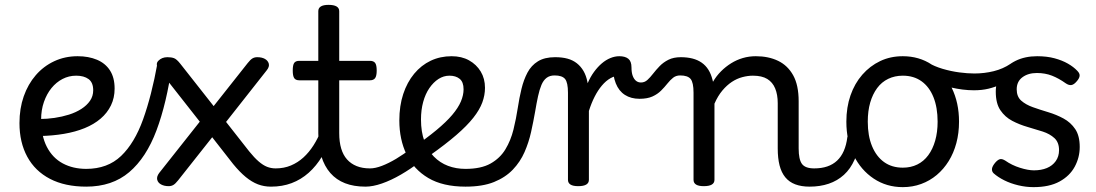

<svg xmlns="http://www.w3.org/2000/svg" viewBox="-20 -750 4502 789"><path d="M335 17Q247 17 185.5 -15Q124 -47 92 -106Q60 -165 60 -244Q60 -304 77.5 -354Q95 -404 127 -441Q159 -478 203 -498.5Q247 -519 299 -519Q344 -519 378.5 -504.5Q413 -490 432 -460.5Q451 -431 451 -386Q451 -348 436 -317Q421 -286 393.5 -262.5Q366 -239 328 -223.5Q290 -208 243 -200Q196 -192 143 -191V-261Q173 -261 204 -265.5Q235 -270 263.5 -279Q292 -288 314.5 -302.5Q337 -317 350 -336Q363 -355 363 -379Q363 -411 344 -425Q325 -439 293 -439Q263 -439 237 -425.5Q211 -412 191.5 -388Q172 -364 160.5 -331Q149 -298 149 -259Q149 -192 172.5 -146.5Q196 -101 238 -78.5Q280 -56 335 -56Q350 -56 357 -45Q364 -34 364 -19.5Q364 -5 357 6Q350 17 335 17Z M334 17Q325 17 320 6Q315 -5 315 -19.5Q315 -34 320 -45Q325 -56 334 -56Q422 -56 477.5 -109Q533 -162 568 -259.5Q603 -357 627 -490Q630 -502 645.5 -504Q661 -506 675 -500.5Q689 -495 687 -483Q665 -326 623 -214Q581 -102 511 -42.5Q441 17 334 17Z M1093 17Q1065 17 1040 7.5Q1015 -2 990 -22.5Q965 -43 938 -76L852 -186L712 -9Q701 5 692.5 10Q684 15 673 15Q655 15 642 8Q629 1 626 -11.5Q623 -24 634 -39L801 -250L636 -460Q616 -485 630.5 -500Q645 -515 668 -515Q684 -515 695 -511Q706 -507 721 -488L858 -314L998 -491Q1009 -505 1017.5 -510Q1026 -515 1037 -515Q1056 -515 1068.5 -508Q1081 -501 1084.5 -488.5Q1088 -476 1076 -461L909 -249L1004 -128Q1025 -102 1043 -86.5Q1061 -71 1077.5 -64.5Q1094 -58 1113 -58Q1127 -58 1133 -46.5Q1139 -35 1137.5 -20.5Q1136 -6 1125 5.5Q1114 17 1093 17Z M1094 17Q1080 17 1073.5 5.5Q1067 -6 1068.5 -20.5Q1070 -35 1081 -46.5Q1092 -58 1113 -58Q1147 -58 1175.5 -70Q1204 -82 1227 -103Q1250 -124 1268.5 -153Q1287 -182 1300 -216Q1306 -231 1318 -229.5Q1330 -228 1338.5 -219Q1347 -210 1344 -199Q1328 -148 1304 -108Q1280 -68 1248.5 -40Q1217 -12 1178.5 2.5Q1140 17 1094 17Z M1482 17Q1434 17 1398 3Q1362 -11 1337.5 -39Q1313 -67 1300.5 -108Q1288 -149 1288 -203V-420H1210Q1195 -420 1189 -429Q1183 -438 1183 -460Q1183 -483 1189 -491.5Q1195 -500 1210 -500H1288V-704Q1288 -717 1298.5 -723.5Q1309 -730 1330 -730Q1352 -730 1363 -723.5Q1374 -717 1374 -704V-500H1500Q1515 -500 1521.5 -491.5Q1528 -483 1528 -460Q1528 -438 1521.5 -429Q1515 -420 1500 -420H1374V-203Q1374 -167 1382 -140Q1390 -113 1406 -95Q1422 -77 1445.5 -67.5Q1469 -58 1500 -58Q1514 -58 1521 -46.5Q1528 -35 1526.5 -20.5Q1525 -6 1514 5.5Q1503 17 1482 17Z M1482 17Q1468 17 1461.5 5.5Q1455 -6 1456.5 -20.5Q1458 -35 1469 -46.5Q1480 -58 1501 -58Q1522 -58 1549.5 -68.5Q1577 -79 1608 -97.5Q1639 -116 1670 -140Q1683 -151 1694.5 -147.5Q1706 -144 1713 -133Q1720 -122 1719.5 -108.5Q1719 -95 1707 -86Q1668 -56 1627.5 -32.5Q1587 -9 1549.5 4Q1512 17 1482 17Z M1671 -139Q1732 -181 1773 -215Q1814 -249 1838.5 -278Q1863 -307 1874 -333Q1885 -359 1885 -383Q1885 -413 1869 -426Q1853 -439 1827 -439Q1803 -439 1782 -425.5Q1761 -412 1744.5 -388Q1728 -364 1719 -331Q1710 -298 1710 -259Q1710 -208 1724 -170Q1738 -132 1763 -106.5Q1788 -81 1821 -68.5Q1854 -56 1893 -56Q1908 -56 1915 -45Q1922 -34 1922 -19.5Q1922 -5 1915 6Q1908 17 1893 17Q1800 17 1740 -18.5Q1680 -54 1650.5 -115.5Q1621 -177 1621 -255Q1621 -315 1637 -363.5Q1653 -412 1682 -447Q1711 -482 1750 -500.5Q1789 -519 1836 -519Q1877 -519 1907.5 -502Q1938 -485 1955.5 -456Q1973 -427 1973 -389Q1973 -359 1962 -329Q1951 -299 1925 -266Q1899 -233 1855 -195Q1811 -157 1746 -111Z M1893 17Q1874 17 1865 6Q1856 -5 1856 -19.5Q1856 -34 1865 -45Q1874 -56 1893 -56Q1957 -56 1996 -78Q2035 -100 2057 -136.5Q2079 -173 2090 -217.5Q2101 -262 2108 -308Q2114 -348 2123 -385Q2132 -422 2147.5 -451.5Q2163 -481 2190.5 -498Q2218 -515 2261 -515Q2270 -515 2274.5 -503.5Q2279 -492 2278.5 -477.5Q2278 -463 2273 -451.5Q2268 -440 2259 -440Q2239 -440 2226 -430Q2213 -420 2205 -401Q2197 -382 2191 -354.5Q2185 -327 2179 -291Q2172 -251 2162.5 -208Q2153 -165 2135.5 -125Q2118 -85 2087.5 -53Q2057 -21 2010 -2Q1963 17 1893 17Z M2356 15Q2335 15 2324.5 8.5Q2314 2 2314 -11V-369Q2314 -411 2302 -425.5Q2290 -440 2259 -440Q2244 -440 2237 -451.5Q2230 -463 2230 -477.5Q2230 -492 2238 -503.5Q2246 -515 2261 -515Q2290 -515 2312 -509Q2334 -503 2350.5 -490Q2367 -477 2378 -458Q2389 -439 2394 -413L2395 -408Q2406 -434 2421 -454.5Q2436 -475 2453 -489.5Q2470 -504 2488.5 -511.5Q2507 -519 2525 -519Q2544 -519 2553.5 -507Q2563 -495 2563 -479Q2563 -463 2553.5 -451Q2544 -439 2525 -439Q2507 -439 2488.5 -428.5Q2470 -418 2453.5 -398.5Q2437 -379 2423.5 -352.5Q2410 -326 2400 -294V-11Q2400 2 2389 8.5Q2378 15 2356 15Z M2608 -344Q2573 -344 2548 -360Q2523 -376 2510.5 -407.5Q2498 -439 2498 -484L2525 -519Q2549 -519 2562 -508.5Q2575 -498 2575 -473Q2575 -452 2580 -438.5Q2585 -425 2593.5 -418Q2602 -411 2614 -411Q2629 -411 2640.5 -421.5Q2652 -432 2664 -447.5Q2676 -463 2691 -478.5Q2706 -494 2727 -504.5Q2748 -515 2778 -515Q2797 -515 2806 -503.5Q2815 -492 2814 -477.5Q2813 -463 2803.5 -451.5Q2794 -440 2775 -440Q2758 -440 2746 -430.5Q2734 -421 2722.5 -406.5Q2711 -392 2696.5 -377.5Q2682 -363 2661 -353.5Q2640 -344 2608 -344Z M3307 17Q3273 17 3248 7.5Q3223 -2 3207 -21.5Q3191 -41 3183.5 -70.5Q3176 -100 3176 -140V-326Q3176 -361 3165.5 -386.5Q3155 -412 3133 -425.5Q3111 -439 3074 -439Q3053 -439 3030.5 -433Q3008 -427 2987.5 -413.5Q2967 -400 2948.5 -378Q2930 -356 2916 -324V-11Q2916 2 2905 8.5Q2894 15 2872 15Q2851 15 2840.5 8.5Q2830 2 2830 -11V-369Q2830 -411 2818 -425.5Q2806 -440 2775 -440Q2760 -440 2753 -451.5Q2746 -463 2746 -477.5Q2746 -492 2754 -503.5Q2762 -515 2777 -515Q2804 -515 2825.5 -509.5Q2847 -504 2863.5 -492.5Q2880 -481 2891 -463.5Q2902 -446 2908 -422L2910 -414Q2924 -438 2943 -457Q2962 -476 2984.5 -490Q3007 -504 3032.5 -511.5Q3058 -519 3086 -519Q3138 -519 3177.5 -500Q3217 -481 3239.5 -440.5Q3262 -400 3262 -334V-140Q3262 -95 3275.5 -76.5Q3289 -58 3326 -58Q3340 -58 3347 -46.5Q3354 -35 3352.5 -20.5Q3351 -6 3340 5.5Q3329 17 3307 17Z M3307 17Q3293 17 3286.5 5.5Q3280 -6 3281.5 -20.5Q3283 -35 3294 -46.5Q3305 -58 3326 -58Q3356 -58 3379.5 -66Q3403 -74 3420 -90Q3437 -106 3447.5 -130Q3458 -154 3462 -186Q3464 -201 3477 -205.5Q3490 -210 3502.5 -205.5Q3515 -201 3513 -186Q3509 -133 3492 -94.5Q3475 -56 3448 -31.5Q3421 -7 3385.5 5Q3350 17 3307 17Z M3690 19Q3623 19 3570.5 -16Q3518 -51 3488 -111.5Q3458 -172 3458 -250Q3458 -309 3475 -358Q3492 -407 3523.5 -443Q3555 -479 3597 -499Q3639 -519 3690 -519Q3757 -519 3809 -484.5Q3861 -450 3891 -389Q3921 -328 3921 -250Q3921 -203 3910 -162Q3899 -121 3878.5 -88Q3858 -55 3829.5 -31Q3801 -7 3765.5 6Q3730 19 3690 19ZM3690 -61Q3723 -61 3749.5 -74Q3776 -87 3794.5 -112Q3813 -137 3823 -172Q3833 -207 3833 -250Q3833 -308 3816 -350.5Q3799 -393 3767 -416Q3735 -439 3690 -439Q3657 -439 3630 -426Q3603 -413 3584.5 -388Q3566 -363 3556 -328.5Q3546 -294 3546 -250Q3546 -192 3563.5 -149.5Q3581 -107 3613 -84Q3645 -61 3690 -61Z M3982 -379Q3937 -379 3886 -391Q3835 -403 3782 -431Q3763 -442 3764 -458.5Q3765 -475 3775 -486.5Q3785 -498 3793 -493Q3820 -477 3854 -467Q3888 -457 3922 -452.5Q3956 -448 3984 -448Q4025 -448 4063.5 -457.5Q4102 -467 4133 -488Q4148 -498 4157.5 -488Q4167 -478 4166.5 -461Q4166 -444 4149 -434Q4121 -416 4095 -404Q4069 -392 4042 -385.5Q4015 -379 3982 -379Z M4227 19Q4196 19 4164.5 11.5Q4133 4 4107 -9Q4081 -22 4063 -38Q4055 -46 4056.5 -57Q4058 -68 4071 -83Q4081 -94 4089.5 -96Q4098 -98 4111 -90Q4138 -71 4171.5 -60.5Q4205 -50 4229 -50Q4259 -50 4282 -59.5Q4305 -69 4318.5 -88Q4332 -107 4332 -133Q4332 -165 4313 -182.5Q4294 -200 4264.5 -209.5Q4235 -219 4202 -228.5Q4169 -238 4139.5 -253.5Q4110 -269 4091 -297Q4072 -325 4072 -373Q4072 -415 4093.5 -448Q4115 -481 4153.5 -500Q4192 -519 4242 -519Q4282 -519 4313.5 -510.5Q4345 -502 4368.5 -488.5Q4392 -475 4407 -459Q4418 -448 4416.5 -437.5Q4415 -427 4404 -415Q4393 -402 4382.5 -400.5Q4372 -399 4359 -408Q4331 -428 4303 -439Q4275 -450 4241 -450Q4205 -450 4181.5 -432.5Q4158 -415 4158 -383Q4158 -353 4176.5 -336.5Q4195 -320 4224.5 -309.5Q4254 -299 4287.5 -289Q4321 -279 4350.5 -263Q4380 -247 4398.5 -219.5Q4417 -192 4417 -146Q4417 -103 4396.5 -65Q4376 -27 4334 -4Q4292 19 4227 19Z"/></svg>

Font: Playwrite US Modern
Style: Regular
Weight: 400
Designer: Veronika Burian, José Scaglione
Foundry: TypeTogether
Version: Version 1.002